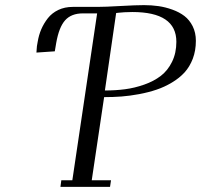

<svg xmlns="http://www.w3.org/2000/svg" viewBox="-20 -729 784 749"><path d="M122.1 -523.9 124 -548.8 127 -565.9Q131.3 -592.3 141.1 -615Q150.9 -637.7 166.7 -658Q182.6 -678.2 207.5 -690.2Q232.4 -702.1 264.2 -702.1H359.9Q390.1 -702.1 450.2 -705.6Q510.3 -709 542 -709Q571.3 -709 598.4 -705.1Q625.5 -701.2 652.6 -691.4Q679.7 -681.6 699.5 -666.5Q719.2 -651.4 731.7 -626.5Q744.1 -601.6 744.1 -569.8Q744.1 -531.7 732.2 -500.2Q720.2 -468.8 700 -446.5Q679.7 -424.3 650.6 -407Q621.6 -389.6 590.6 -379.2Q559.6 -368.7 522.9 -361.8Q486.3 -355 453.6 -352.5Q420.9 -350.1 386.2 -350.1L337.9 -25.9H413.1L409.2 0H215.8L219.2 -25.9H262.2L358.9 -676.8H303.2Q258.3 -676.8 234.1 -649.9Q210 -623 199.2 -561L193.8 -528.8ZM389.2 -376Q430.7 -376 467.8 -380.9Q504.9 -385.7 542.5 -398.9Q580.1 -412.1 607.2 -432.9Q634.3 -453.6 651.1 -487.8Q668 -522 668 -565.9Q668 -682.1 496.1 -682.1Q481 -682.1 465.1 -681.2Q449.2 -680.2 441.4 -679.2L433.1 -678.2Z"/></svg>

Font: Dehuti Alt
Style: Italic
Weight: 400
Version: Version 1.2